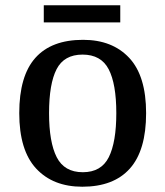

<svg xmlns="http://www.w3.org/2000/svg" viewBox="-20 -698 627 728"><path d="M292 10Q181 10 117 -59Q53 -128 53 -269Q53 -410 114 -478.5Q175 -547 295 -547Q406 -547 470 -478.5Q534 -410 534 -269Q534 -128 472.5 -59Q411 10 292 10ZM294 -45Q364 -45 392.5 -102Q421 -159 421 -269Q421 -380 392 -435.5Q363 -491 293 -491Q223 -491 194.5 -435.5Q166 -380 166 -269Q166 -159 195 -102Q224 -45 294 -45ZM146 -613V-678H436V-613Z"/></svg>

Font: Noto Serif Toto Medium
Style: Regular
Weight: 500
Designer: Monotype Design Team
Foundry: Monotype Imaging Inc.
Version: Version 2.001; ttfautohint (v1.8.4.7-5d5b)